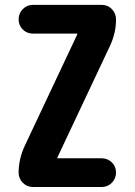

<svg xmlns="http://www.w3.org/2000/svg" viewBox="-20 -750 540 770"><path d="M419.9 -563.5 210 -118.2V-116.2Q210 -115.2 210.9 -115.2H387.7Q412.1 -115.2 428.7 -98.6Q445.3 -82 445.3 -58.1Q445.3 -34.2 428.7 -17.1Q412.1 0 387.7 0H112.3Q87.9 0 71.3 -17.1Q54.7 -34.2 54.7 -57.6Q54.7 -113.3 80.1 -167L290 -612.3V-614.3Q290 -615.2 289.1 -615.2H112.3Q87.9 -615.2 71.3 -631.8Q54.7 -648.4 54.7 -672.4Q54.7 -696.3 71.3 -713.4Q87.9 -730.5 112.3 -730.5H387.7Q412.1 -730.5 428.7 -713.4Q445.3 -696.3 445.3 -671.9Q445.3 -616.2 419.9 -563.5Z"/></svg>

Font: Rounded-X Mgen+ 2m bold
Style: Bold
Weight: 700
Designer: [Source Han Sans]
Ryoko NISHIZUKA  (kana & ideographs); Paul D. Hunt (Latin, Greek & Cyrillic); Wenlong ZHANG  (bopomofo
Version: Version 1.059.20150602